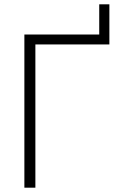

<svg xmlns="http://www.w3.org/2000/svg" viewBox="-20 -870 549 890"><path d="M93 0V-710H440V-850H487V-664H144V0Z"/></svg>

Font: Raleway Light
Style: Regular
Weight: 300
Designer: Matt McInerney, Pablo Impallari, Rodrigo Fuenzalida
Foundry: Matt McInerney, Pablo Impallari, Rodrigo Fuenzalida
Version: Version 4.026